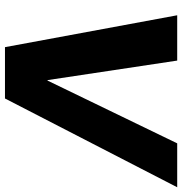

<svg xmlns="http://www.w3.org/2000/svg" viewBox="-40 -770 768 811"><g transform="rotate(-90 344.5 -364.0)"><path d="M145 0H-40.5L334.5 -727.5H551.3L686 0H494.6L412.1 -547.9H410.2Z"/></g></svg>

Font: Inter Display Extra Bold
Style: Italic
Weight: 800
Italic angle: -9.39999°
Designer: Rasmus Andersson
Foundry: rsms
Version: Version 4.000;git-4fc901f